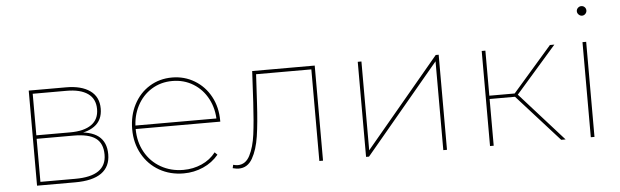

<svg xmlns="http://www.w3.org/2000/svg" viewBox="-47 -875 3358 1040"><g transform="rotate(-5 1632.5 -354.5)"><path d="M117 -517H320Q403 -517 450 -483.5Q497 -450 497 -386Q497 -323 452 -291Q407 -259 330 -259L343 -268Q432 -268 474 -235Q516 -202 516 -136Q516 -69 468 -34.5Q420 0 324 0H117ZM496 -136Q496 -197 458 -225Q420 -253 337 -253H137V-19H327Q496 -19 496 -136ZM477 -385Q477 -441 436.5 -469.5Q396 -498 321 -498H137V-272H321Q396 -272 436.5 -300.5Q477 -329 477 -385Z M657 -259Q657 -334 688 -393.5Q719 -453 773.5 -486.5Q828 -520 896 -520Q963 -520 1018 -487Q1073 -454 1104.5 -396Q1136 -338 1136 -264Q1136 -262 1136 -259H668V-278H1125L1117 -263Q1117 -330 1088.5 -384.5Q1060 -439 1009.5 -470Q959 -501 896 -501Q833 -501 783 -470Q733 -439 704.5 -384.5Q676 -330 676 -263V-259Q676 -189 707 -133.5Q738 -78 792.5 -47Q847 -16 915 -16Q968 -16 1014.5 -36.5Q1061 -57 1091 -96L1105 -82Q1071 -41 1021 -19Q971 3 915 3Q841 3 782.5 -30.5Q724 -64 690.5 -124Q657 -184 657 -259Z M1181 -2 1185 -20Q1201 -16 1210 -16Q1253 -16 1276 -61Q1299 -106 1308 -174Q1317 -242 1323 -348L1332 -517H1672V0H1652V-506L1660 -498H1344L1352 -506L1343 -344Q1337 -234 1326 -162Q1315 -90 1288.5 -43.5Q1262 3 1214 3Q1201 3 1181 -2Z M1906 -517H1926V-34L2330 -517H2346V0H2326V-483L1922 0H1906Z M2730 -263 2748 -271 2991 0H2967ZM2580 -517H2600V0H2580ZM2593 -272H2750V-254H2593ZM2730 -263 2951 -517H2975L2748 -257Z M3128 -517H3148V0H3128ZM3112 -686Q3112 -697 3120 -704.5Q3128 -712 3138 -712Q3149 -712 3156.5 -704.5Q3164 -697 3164 -686Q3164 -676 3156.5 -668Q3149 -660 3138 -660Q3128 -660 3120 -668Q3112 -676 3112 -686Z"/></g></svg>

Font: iiserrat Thin
Style: Regular
Weight: 100
Designer: Akira Ohta
Foundry: Akira Ohta
Version: Version 1.200;Glyphs 3.3.1 (3343)